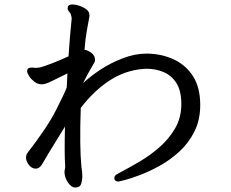

<svg xmlns="http://www.w3.org/2000/svg" viewBox="-20 -781 1040 863"><path d="M273 -34Q269 -86 272 -212Q252 -179 225.5 -136.5Q199 -94 170 -44Q158 -23 140.5 -23Q123 -23 110 -39.5Q97 -56 97 -73Q97 -84 103 -93Q192 -208 230.5 -283.5Q269 -359 280 -388L283 -451Q240 -430 217 -418.5Q194 -407 184 -404.5Q174 -402 168 -402Q150 -402 135.5 -413Q121 -424 112 -437Q103 -452 102 -458V-461Q102 -477 120 -477H128Q132 -477 138 -476Q153 -476 164.5 -479Q176 -482 213 -496Q250 -510 288 -528Q295 -632 302 -695V-699Q302 -705 300 -710Q298 -715 297 -720Q294 -725 289 -730.5Q284 -736 284 -742Q284 -748 285 -751Q289 -761 306 -761Q318 -761 335.5 -755.5Q353 -750 367.5 -739.5Q382 -729 382 -713V-709Q382 -705 381 -702Q377 -680 370 -641.5Q363 -603 360 -557Q374 -556 390.5 -543.5Q407 -531 407 -514V-509Q407 -504 404 -500Q374 -449 353 -407Q385 -437 430 -467Q475 -497 530.5 -518.5Q586 -540 637 -540H643Q707 -539 761 -514Q815 -489 847.5 -438.5Q880 -388 880 -309Q880 -242 854 -190Q828 -138 786.5 -100Q745 -62 699 -36.5Q653 -11 611 5Q569 21 542 28Q515 35 513 35Q496 35 494 22V19Q494 8 506 2L522 -7Q560 -27 607 -54.5Q654 -82 696.5 -119Q739 -156 767 -204Q795 -252 795 -312.5Q795 -373 773 -407.5Q751 -442 715.5 -457Q680 -472 639 -472Q635 -472 631 -471.5Q627 -471 622 -471Q540 -464 470 -417.5Q400 -371 343 -296Q337 -124 346 -30Q350 -9 350 11V17Q349 31 345 45Q339 62 318 62Q302 62 287 41.5Q272 21 270 -3V-6Q270 -15 271.5 -20.5Q273 -26 273 -31Z"/></svg>

Font: Moon Stars Kai
Style: Bold
Weight: 700
Designer: GuiWonder
Version: Version 1.101